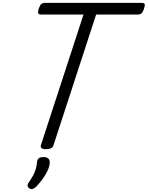

<svg xmlns="http://www.w3.org/2000/svg" viewBox="-20 -1014 1019 1324"><path d="M297 15Q255 15 262 -13L556 -914H262Q247 -914 243.5 -923Q240 -932 247 -954Q255 -977 264 -985.5Q273 -994 288 -994H959Q974 -994 977.5 -985.5Q981 -977 973 -954Q966 -932 957 -923Q948 -914 933 -914H643L349 -13Q345 1 332 8Q319 15 297 15ZM184 286Q172 278 170.5 267.5Q169 257 178 245Q196 218 208 196.5Q220 175 226.5 152.5Q233 130 236 100Q238 83 249.5 76Q261 69 280 69Q303 69 314 80Q325 91 323 110Q321 135 308 163Q295 191 275.5 218Q256 245 233 270Q220 283 208 288Q196 293 184 286Z"/></svg>

Font: Playwrite CA
Style: Regular
Weight: 400
Designer: Veronika Burian, José Scaglione
Foundry: TypeTogether
Version: Version 1.002